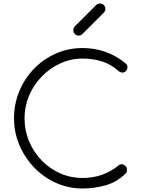

<svg xmlns="http://www.w3.org/2000/svg" viewBox="-20 -1065 807 1095"><path d="M451 10Q371 10 300.5 -21.5Q230 -53 176 -108.5Q122 -164 91 -236.5Q60 -309 60 -391Q60 -472 90 -544.5Q120 -617 173.5 -672.5Q227 -728 298 -759.5Q369 -791 451 -791Q520 -791 582 -769Q644 -747 698 -702Q707 -695 707 -682.5Q707 -670 699 -660.5Q691 -651 677 -651Q673 -651 669 -652.5Q665 -654 661 -656.5Q657 -659 652 -663Q612 -699 561 -715Q510 -731 451 -731Q384 -731 324 -703.5Q264 -676 218 -628.5Q172 -581 146 -520Q120 -459 120 -391Q120 -321 146 -259Q172 -197 217.5 -150Q263 -103 323 -76.5Q383 -50 451 -50Q510 -50 561.5 -68Q613 -86 658 -123Q666 -130 677 -128Q688 -126 696 -118Q704 -110 704 -97Q704 -91 703 -86Q702 -81 697 -76Q648 -27 583.5 -8.5Q519 10 451 10ZM429 -862Q416 -862 407 -871Q398 -880 398 -893Q398 -904 405 -913L528 -1036Q537 -1045 550 -1045Q563 -1045 572 -1036.5Q581 -1028 581 -1014Q581 -1009 579 -1003.5Q577 -998 572 -993L449 -870Q441 -862 429 -862Z"/></svg>

Font: ComfortaaLight
Style: Regular
Weight: 300
Designer: Johan Aakerlund
Foundry: Johan Aakerlund
Version: Version 3.104; ttfautohint (v1.8.1.43-b0c9)